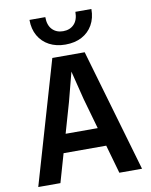

<svg xmlns="http://www.w3.org/2000/svg" viewBox="-99 -1003 848 1075"><g transform="rotate(-10 325.0 -465.0)"><path d="M134 -162V-267H530V-162ZM233 -698H417L620 0H491L366 -440L325 -604L282 -439L156 0H30ZM319 -759Q267 -759 227.5 -780Q188 -801 166 -839.5Q144 -878 144 -930H234Q234 -884 257.5 -859.5Q281 -835 319 -835Q358 -835 381.5 -859.5Q405 -884 405 -930H496Q496 -878 474 -839.5Q452 -801 412.5 -780Q373 -759 319 -759Z"/></g></svg>

Font: Azeret Mono Medium
Style: Regular
Weight: 500
Designer: Martin Vácha
Foundry: Displaay
Version: Version 1.002